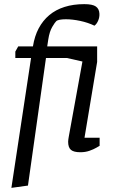

<svg xmlns="http://www.w3.org/2000/svg" viewBox="-20 -731 554 927"><path d="M35 176 130 -451H54V-482L68 -507H139Q147 -557 167 -594.5Q187 -632 218 -658Q249 -684 291.5 -697.5Q334 -711 387 -711Q427 -711 443 -699.5Q459 -688 460 -665Q461 -648 454 -631.5Q447 -615 436 -607Q405 -622 367.5 -630Q330 -638 298 -638Q280 -638 267.5 -635.5Q255 -633 251 -628Q246 -624 232.5 -601.5Q219 -579 213 -540L208 -507H449V-432L388 -66H461V-27Q459 -26 445.5 -18Q432 -10 412 -3Q392 4 368 4Q336 4 322.5 -7.5Q309 -19 309 -47Q309 -51 310 -58.5Q311 -66 312 -71L378 -434L303 -451H202L115 165Z"/></svg>

Font: Faustina
Style: Italic
Weight: 400
Italic angle: -8°
Designer: Alfonso Garcia
Foundry: http://www.omnibus-type.com
Version: Version 1.200